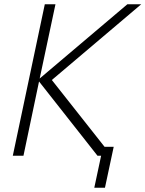

<svg xmlns="http://www.w3.org/2000/svg" viewBox="-20 -730 682 900"><path d="M40 0H90L163 -348L437 0H454L422 150H472L513 -42H470L223 -355L642 -710H577L166 -362L240 -710H190Z"/></svg>

Font: Geist ExtraLight
Style: Italic
Weight: 200
Italic angle: -12°
Designer: Basement.studio, Andrés Briganti, Mateo Zaragoza
Foundry: Basement.studio, Vercel, Andrés Briganti, Guido Ferreyra, Mateo Zaragoza
Version: Version 1.500